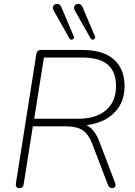

<svg xmlns="http://www.w3.org/2000/svg" viewBox="-20 -962 694 988"><path d="M79 6Q69 6 64.5 -0.5Q60 -7 62 -19L167 -684Q169 -695 175 -700Q181 -705 191 -705H401Q512 -705 566.5 -655.5Q621 -606 621 -520Q621 -453 588.5 -406.5Q556 -360 500 -337Q444 -314 373 -316V-327H381Q421 -327 447.5 -303Q474 -279 491 -234L571 -24Q575 -15 574.5 -8Q574 -1 569.5 2.5Q565 6 557 6Q549 6 544 2Q539 -2 535 -12L455 -221Q436 -271 406 -291.5Q376 -312 317 -312H149L102 -15Q101 -5 95.5 0.5Q90 6 79 6ZM156 -351H383Q474 -351 525.5 -395Q577 -439 577 -519Q577 -592 535 -629Q493 -666 401 -666H206ZM446 -765 365 -908Q360 -917 361 -924.5Q362 -932 367.5 -936.5Q373 -941 380 -942Q387 -943 394 -939Q401 -935 405 -925L468 -776Q471 -770 469 -765.5Q467 -761 462.5 -759Q458 -757 453.5 -758.5Q449 -760 446 -765ZM337 -765 256 -908Q251 -917 252 -924.5Q253 -932 258.5 -936.5Q264 -941 271 -942Q278 -943 285 -939Q292 -935 296 -925L359 -776Q362 -770 360 -765.5Q358 -761 353.5 -759Q349 -757 344.5 -758.5Q340 -760 337 -765Z"/></svg>

Font: Nunito ExtraLight ExtraLight
Style: Italic
Weight: 250
Italic angle: -9°
Version: Version 3.602